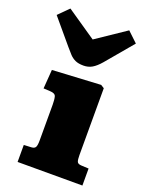

<svg xmlns="http://www.w3.org/2000/svg" viewBox="-187 -940 781 1019"><g transform="rotate(20 203.5 -430.5)"><path d="M44 0V-96L86 -98Q104 -99 109.5 -109.5Q115 -120 115 -147V-350Q115 -378 110.5 -394.5Q106 -411 77 -412L40 -414L48 -521L321 -536L340 -524V-146Q340 -120 344.5 -109.5Q349 -99 368 -98L410 -96V0ZM197 -600Q168 -600 150 -608.5Q132 -617 118.5 -631.5Q105 -646 89 -665L-28 -804L29 -861L196 -747L362 -859L419 -805L291 -653Q267 -625 245.5 -612.5Q224 -600 197 -600Z"/></g></svg>

Font: Literata Variable Black
Style: Regular
Weight: 900
Designer: Latin by Veronika Burian and Jose Scaglione. Greek by Irene Vlachou. Cyrillic by Vera Evstafieva.
Foundry: TypeTogether
Version: Version 3.021